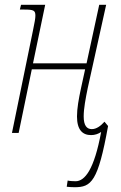

<svg xmlns="http://www.w3.org/2000/svg" viewBox="-20 -556 506 803"><path d="M292 227C362 227 390 204 432 -29L417 -47C401 -29 383 -16 364 -16C343 -16 330 -31 330 -69C330 -102 338 -144 347 -188L424 -536H395L342 -291H118L169 -536H68L63 -516H81C122 -516 128 -512 128 -490C128 -480 125 -462 118 -429L30 0H58L113 -266H336L319 -188C309 -142 302 -102 302 -69C302 -13 325 9 361 9C377 9 391 4 403 -4C374 153 335 202 296 202C284 202 270 201 263 199L259 225C267 226 279 227 292 227Z"/></svg>

Font: Noto Serif Condensed Thin
Style: Italic
Weight: 100
Width: 3
Italic angle: -12°
Designer: Monotype Design Team
Foundry: Monotype Imaging Inc.
Version: Version 2.013